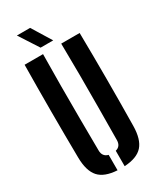

<svg xmlns="http://www.w3.org/2000/svg" viewBox="-242 -1044 931 1126"><g transform="rotate(-30 223.0 -481.0)"><path d="M36.9 -170.5Q34.9 -326.9 34.9 -485.4Q34.9 -643.9 36.9 -800H161.7Q159.9 -695.9 159.6 -584.9Q159.2 -473.9 159.8 -363Q160.4 -252.1 161.4 -147.9Q161.4 -126.8 171.1 -113.8Q180.7 -100.7 199.6 -95.9V8.5Q113.5 3.6 75.9 -38.4Q38.2 -80.5 36.9 -170.5ZM247.7 8.5V-95.9Q266.5 -100.7 275.6 -113.8Q284.7 -126.8 284.7 -147.9Q285.7 -252.1 286.4 -363Q287.1 -473.9 286.9 -584.9Q286.6 -695.9 284.7 -800H409.6Q411.9 -643.9 411.9 -485.4Q411.9 -326.9 409.6 -170.5Q408.3 -80.5 370.8 -38.4Q333.3 3.6 247.7 8.5ZM168.2 -840 83.4 -971.2H172.9L253.7 -840Z"/></g></svg>

Font: Big Shoulders Stencil Thin
Style: Regular
Weight: 100
Designer: Patric King
Foundry: XO Type Co
Version: Version 2.001